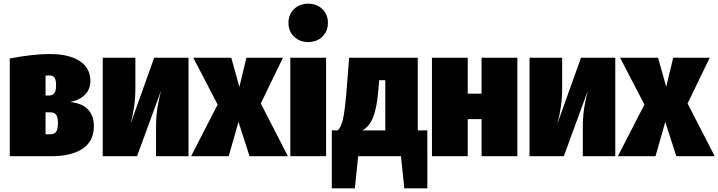

<svg xmlns="http://www.w3.org/2000/svg" viewBox="-20 -847 3895 1041"><path d="M489 -163Q489 -81 427.5 -40.5Q366 0 257 0H33V-530Q158 -554 251 -554Q354 -554 412 -516Q470 -478 470 -408Q470 -364 442 -334.5Q414 -305 360 -294Q426 -287 457.5 -253Q489 -219 489 -163ZM227 -437V-329H245Q264 -329 274 -341Q284 -353 284 -383Q284 -415 275.5 -426.5Q267 -438 247 -438Q236 -438 227 -437ZM294 -180Q294 -211 284.5 -224.5Q275 -238 252 -238H227V-119H253Q275 -119 284.5 -132.5Q294 -146 294 -180Z M1002 0H826V-157Q826 -212 833 -258.5Q840 -305 853 -355L723 0H537V-534H714V-373Q714 -317 707.5 -271Q701 -225 688 -176L816 -534H1002Z M1394 -286 1541 0H1333L1273 -186L1220 0H1016L1160 -280L1028 -534H1234L1278 -376L1316 -534H1514Z M1748 -534V0H1554V-534ZM1758 -723Q1758 -678 1728 -648.5Q1698 -619 1651 -619Q1604 -619 1574 -648.5Q1544 -678 1544 -723Q1544 -768 1574 -797.5Q1604 -827 1651 -827Q1698 -827 1728 -797.5Q1758 -768 1758 -723Z M2297 -140V174H2172L2154 0H1922L1904 174H1779V-140H1811Q1828 -155 1838.5 -196.5Q1849 -238 1858 -345L1873 -534H2245V-140ZM2069 -412H2036L2031 -355Q2023 -261 2003 -211Q1983 -161 1945 -140H2069Z M2591 0V-201H2516V0H2322V-534H2516V-339H2591V-534H2785V0Z M3316 0H3140V-157Q3140 -212 3147 -258.5Q3154 -305 3167 -355L3037 0H2851V-534H3028V-373Q3028 -317 3021.5 -271Q3015 -225 3002 -176L3130 -534H3316Z M3708 -286 3855 0H3647L3587 -186L3534 0H3330L3474 -280L3342 -534H3548L3592 -376L3630 -534H3828Z"/></svg>

Font: Fira Sans Condensed Black
Style: Regular
Weight: 900
Width: 3
Designer: Carrois Corporate & Edenspiekermann AG
Foundry: Carrois Corporate GbR & Edenspiekermann AG
Version: Version 4.203